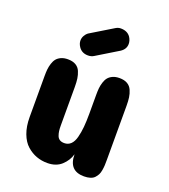

<svg xmlns="http://www.w3.org/2000/svg" viewBox="-133 -821 809 918"><g transform="rotate(20 271.0 -362.5)"><path d="M59.1 -178.2V-386.2Q59.1 -405.3 60.5 -420.2Q62 -435.1 66.9 -450.7Q71.8 -466.3 80.1 -476.6Q88.4 -486.8 102.8 -493.4Q117.2 -500 137.2 -500Q161.6 -500 177.5 -490.7Q193.4 -481.4 200.7 -463.9Q208 -446.3 210.4 -428.7Q212.9 -411.1 212.9 -386.2V-190.9Q212.9 -174.3 214.4 -163.1Q215.8 -151.9 220 -140.4Q224.1 -128.9 233.4 -123Q242.7 -117.2 256.8 -117.2Q276.4 -117.2 289.8 -130.1Q303.2 -143.1 309.8 -168.2Q316.4 -193.4 319.1 -222.4Q321.8 -251.5 321.8 -291V-386.2Q321.8 -405.3 323.2 -420.2Q324.7 -435.1 329.6 -450.7Q334.5 -466.3 342.8 -476.6Q351.1 -486.8 365.5 -493.4Q379.9 -500 399.9 -500Q424.3 -500 440.2 -490.7Q456.1 -481.4 463.6 -463.9Q471.2 -446.3 473.6 -428.7Q476.1 -411.1 476.1 -386.2V-112.8Q476.1 -95.2 475.6 -84.2Q475.1 -73.2 472.7 -58.6Q470.2 -43.9 465.3 -34.7Q460.4 -25.4 452.4 -16.8Q444.3 -8.3 430.9 -4.2Q417.5 0 399.9 0Q321.8 0 321.8 -84Q312 -49.8 284.7 -24.9Q257.3 0 212.9 0Q183.6 0 157.5 -9.5Q131.3 -19 108.6 -39.1Q85.9 -59.1 72.5 -94.7Q59.1 -130.4 59.1 -178.2ZM184.1 -647.9 295.9 -715.8Q309.6 -725.1 324.2 -725.1Q357.9 -725.1 374 -702.1Q384.8 -685.5 384.8 -668Q384.8 -641.6 359.9 -625L250 -558.1Q237.3 -549.8 220.2 -549.8Q189 -549.8 172.9 -573.2Q162.1 -588.9 162.1 -605Q162.1 -618.7 169.2 -630.6Q176.3 -642.6 184.1 -647.9Z"/></g></svg>

Font: Concert One
Style: Regular
Weight: 400
Designer: Johan Kallas, Mihkel Virkus
Foundry: Johan Kallas, Mihkel Virkus
Version: Version 1.003